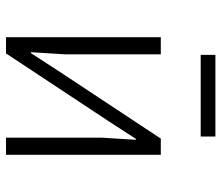

<svg xmlns="http://www.w3.org/2000/svg" viewBox="-69 -669 738 640"><g transform="rotate(90 300.0 -349.0)"><path d="M104 -516H161V-195L154 -83H157L216 -174L442 -516H496V0H439V-321L446 -433H443L384 -342L158 0H104ZM163 -698H435V-649H163Z"/></g></svg>

Font: IBM Plex Mono Light
Style: Regular
Weight: 300
Monospace: yes
Designer: Mike Abbink, Paul van der Laan, Pieter van Rosmalen
Foundry: Bold Monday
Version: Version 2.3